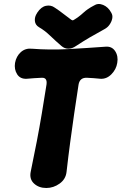

<svg xmlns="http://www.w3.org/2000/svg" viewBox="-20 -919 607 958"><path d="M312 -61Q308 -25 277.5 -3Q247 19 211 19Q174 19 150 -3Q126 -25 133 -61Q150 -143 163.5 -213Q177 -283 188.5 -352Q200 -421 212 -497Q217 -532 189 -531Q170 -530 151.5 -529Q133 -528 114 -526Q81 -524 65.5 -548.5Q50 -573 55 -605Q61 -638 83.5 -658.5Q106 -679 138 -676Q228 -669 320 -674Q412 -679 506 -686Q538 -689 554.5 -664Q571 -639 565 -605Q560 -573 536 -548.5Q512 -524 481 -526Q464 -528 447 -529Q430 -530 413 -531Q378 -532 372 -497Q360 -421 350 -351Q340 -281 330.5 -211Q321 -141 312 -61ZM536 -854Q543 -842 540 -826.5Q537 -811 527 -796.5Q517 -782 502 -774Q458 -750 426.5 -731.5Q395 -713 360 -690Q340 -676 321 -676Q302 -676 286 -690Q257 -715 230 -741Q203 -767 175 -783Q156 -794 154 -814.5Q152 -835 165 -854L166 -856Q185 -885 209.5 -890Q234 -895 253 -881Q276 -866 295 -851Q314 -836 336 -820Q340 -818 342 -817.5Q344 -817 349 -820Q374 -835 395.5 -855Q417 -875 448 -891Q469 -905 494.5 -894.5Q520 -884 535 -856Z"/></svg>

Font: Winky Sans
Style: Bold Italic
Weight: 700
Italic angle: -8.97852°
Designer: Simon Atzbach
Foundry: typofactur
Version: Version 1.205